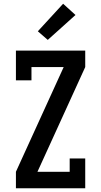

<svg xmlns="http://www.w3.org/2000/svg" viewBox="-20 -1005 540 1025"><path d="M65 0V-88L320 -647H148V-576H65V-735H435V-647L180 -88H352V-159H435V0ZM235 -792 182 -838 317 -985 383 -925Z"/></svg>

Font: Iosevka Slab Semibold
Style: Regular
Weight: 600
Monospace: yes
Designer: Belleve Invis
Foundry: Belleve Invis
Version: Version 11.1.1; ttfautohint (v1.8.3)